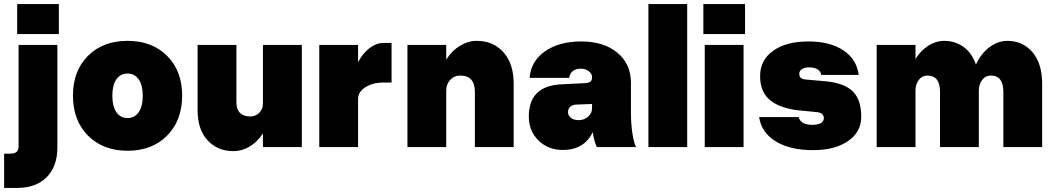

<svg xmlns="http://www.w3.org/2000/svg" viewBox="-48 -720 5165 940"><path d="M36.1 -700.2H240.2V-553.2H36.1ZM-27.8 32.2H2.9Q23.9 32.2 33.4 23.4Q43 14.6 43 -3.9V-500H232.9V2Q232.9 95.2 180.4 147.7Q127.9 200.2 34.2 200.2H-27.8Z M309.1 -252Q309.1 -373 382.6 -446.5Q456.1 -520 576.7 -520Q696.8 -520 770.3 -446.3Q843.8 -372.6 843.8 -252Q843.8 -130.4 770.3 -56.2Q696.8 18.1 576.7 18.1Q456.1 18.1 382.6 -56.2Q309.1 -130.4 309.1 -252ZM650.9 -252Q650.9 -302.7 631.1 -331.3Q611.3 -359.9 576.7 -359.9Q541.5 -359.9 521.7 -331.3Q502 -302.7 502 -252Q502 -199.7 521.7 -170.9Q541.5 -142.1 576.7 -142.1Q611.3 -142.1 631.1 -170.9Q650.9 -199.7 650.9 -252Z M1109.4 -220.2Q1109.4 -184.6 1127 -167.2Q1144.5 -149.9 1176.3 -149.9Q1203.6 -149.9 1221.4 -168Q1239.3 -186 1239.3 -213.9V-500H1429.7V0H1239.3V-66.9Q1212.4 -25.4 1174.3 -2.7Q1136.2 20 1095.7 20Q1017.1 20 968.3 -33Q919.4 -85.9 919.4 -180.2V-500H1109.4Z M1515.1 -500H1705.1V-416Q1729 -460.4 1762 -485.1Q1794.9 -509.8 1829.1 -509.8H1869.1V-315.9H1830.1Q1777.3 -315.9 1741.2 -293.2Q1705.1 -270.5 1705.1 -235.8V0H1515.1Z M2276.9 -270Q2276.9 -350.1 2205.1 -350.1Q2175.8 -350.1 2156.2 -329.1Q2136.7 -308.1 2136.7 -275.9V0H1946.8V-500H2136.7V-428.2Q2164.1 -471.7 2203.9 -495.8Q2243.7 -520 2285.6 -520Q2366.7 -520 2416.7 -464.4Q2466.8 -408.7 2466.8 -310.1V0H2276.9Z M3041 -168Q3041 -115.7 3047.9 -69.3Q3054.7 -22.9 3065.9 0H2874Q2860.4 -28.3 2854 -73.2Q2812 14.2 2708 14.2Q2635.7 14.2 2588.4 -32.2Q2541 -78.6 2541 -149.9Q2541 -299.8 2700.7 -307.1L2816.9 -313Q2835.4 -314.5 2843 -320.8Q2850.6 -327.1 2850.6 -340.8V-342.8Q2850.6 -359.4 2834 -371.6Q2817.4 -383.8 2795.9 -383.8Q2771 -383.8 2756.3 -372.1Q2741.7 -360.4 2738.8 -338.9H2544.9Q2550.8 -419.9 2619.9 -468.5Q2689 -517.1 2797.9 -517.1Q2908.2 -517.1 2974.6 -461.9Q3041 -406.7 3041 -314.9ZM2732.9 -170.9Q2732.9 -153.8 2747.6 -142.8Q2762.2 -131.8 2784.7 -131.8Q2812 -131.8 2831.3 -148.9Q2850.6 -166 2850.6 -189.9V-210.9L2773.9 -208Q2754.4 -207.5 2743.7 -197.5Q2732.9 -187.5 2732.9 -170.9Z M3126.5 -700.2H3316.4V0H3126.5Z M3395.5 -700.2H3599.6V-553.2H3395.5ZM3402.3 -500H3592.3V0H3402.3Z M3953.1 -170.9 3848.1 -181.2Q3757.8 -195.3 3715.6 -235.4Q3673.3 -275.4 3673.3 -347.2Q3673.3 -425.8 3737.1 -471.4Q3800.8 -517.1 3910.2 -517.1Q4015.6 -517.1 4081.1 -473.4Q4146.5 -429.7 4156.2 -353H3973.1Q3965.8 -390.1 3912.1 -390.1Q3890.6 -390.1 3877.9 -381.6Q3865.2 -373 3865.2 -358.9Q3865.2 -346.2 3871.6 -339.8Q3877.9 -333.5 3892.1 -331.1L4007.3 -320.8Q4092.8 -309.6 4130.6 -269Q4168.5 -228.5 4168.5 -147.9Q4168.5 -74.2 4104 -29.5Q4039.6 15.1 3933.1 15.1Q3820.3 15.1 3750 -27.8Q3679.7 -70.8 3668.5 -147H3862.3Q3871.1 -108.9 3930.2 -108.9Q3955.1 -108.9 3970.2 -117.4Q3985.4 -126 3985.4 -141.1Q3985.4 -166.5 3953.1 -170.9Z M4554.2 -270Q4554.2 -350.1 4492.2 -350.1Q4467.3 -350.1 4450.7 -329.1Q4434.1 -308.1 4434.1 -275.9V0H4244.1V-500H4434.1V-431.2Q4460 -473.1 4497.3 -496.6Q4534.7 -520 4573.2 -520Q4628.4 -520 4669.7 -490Q4710.9 -460 4730 -403.8Q4754.4 -458 4796.4 -489Q4838.4 -520 4883.3 -520Q4959.5 -520 5006.8 -464.4Q5054.2 -408.7 5054.2 -310.1V0H4864.3V-270Q4864.3 -350.1 4802.2 -350.1Q4777.3 -350.1 4760.7 -329.1Q4744.1 -308.1 4744.1 -275.9V0H4554.2Z"/></svg>

Font: Overused Grotesk Black
Style: Regular
Weight: 900
Version: Version 0.002